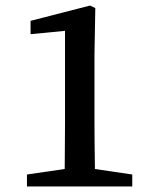

<svg xmlns="http://www.w3.org/2000/svg" viewBox="-20 -671 559 691"><path d="M77 0V-43L221 -64H313L456 -43V0ZM212 0Q213 -38 213 -75.5Q213 -113 213.5 -151Q214 -189 214 -227V-560L90 -548V-596L304 -651L323 -642L320 -476V-227Q320 -189 320.5 -151Q321 -113 321.5 -75.5Q322 -38 322 0Z"/></svg>

Font: Source Serif 4 18pt Medium
Style: Regular
Weight: 500
Designer: Frank Grießhammer
Foundry: Adobe Systems Incorporated
Version: Version 4.004;hotconv 1.0.116;makeotfexe 2.5.65601